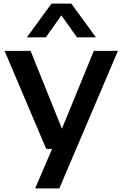

<svg xmlns="http://www.w3.org/2000/svg" viewBox="-20 -828 682 1068"><path d="M237 0 5.5 -545H150L324.5 -112L502 -545H636L310 220H175.5L270 0ZM129.5 -620.5 266.5 -808H376.5L513.5 -620.5H408L321.5 -742.5L235 -620.5Z"/></svg>

Font: Encode Sans Expanded SemiBold
Style: Regular
Weight: 600
Width: 7
Designer: Multiple Designers
Foundry: Impallari Type
Version: Version 3.000; ttfautohint (v1.8.3) -l 8 -r 50 -G 200 -x 14 